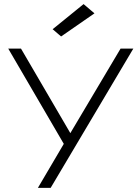

<svg xmlns="http://www.w3.org/2000/svg" viewBox="-20 -913 668 933"><path d="M235.8 -771 276.9 -735.8 439 -848.1 386.2 -893.1ZM321.8 -266.1 82 -676.8H20L290 -213.9L164.1 0H226.1L627.9 -676.8H565.9Z"/></svg>

Font: Comic Neue Angular
Style: Regular
Weight: 400
Designer: Craig Rozynski
Foundry: Craig Rozynski
Version: Version 2.003